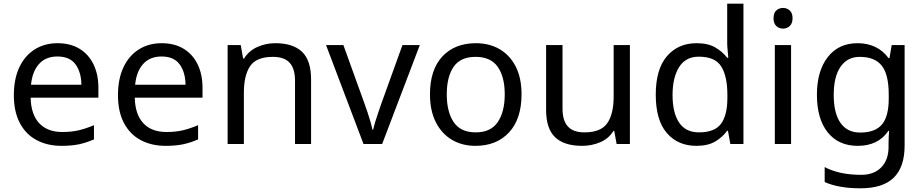

<svg xmlns="http://www.w3.org/2000/svg" viewBox="-20 -780 5005 1040"><path d="M292 -546Q361 -546 410.5 -516Q460 -486 486.5 -431.5Q513 -377 513 -304V-251H146Q148 -160 192.5 -112.5Q237 -65 317 -65Q368 -65 407.5 -74.5Q447 -84 489 -102V-25Q448 -7 408 1.5Q368 10 313 10Q237 10 178.5 -21Q120 -52 87.5 -113.5Q55 -175 55 -264Q55 -352 84.5 -415Q114 -478 167.5 -512Q221 -546 292 -546ZM291 -474Q228 -474 191.5 -433.5Q155 -393 148 -321H421Q420 -389 389 -431.5Q358 -474 291 -474Z M856 -546Q925 -546 974.5 -516Q1024 -486 1050.5 -431.5Q1077 -377 1077 -304V-251H710Q712 -160 756.5 -112.5Q801 -65 881 -65Q932 -65 971.5 -74.5Q1011 -84 1053 -102V-25Q1012 -7 972 1.5Q932 10 877 10Q801 10 742.5 -21Q684 -52 651.5 -113.5Q619 -175 619 -264Q619 -352 648.5 -415Q678 -478 731.5 -512Q785 -546 856 -546ZM855 -474Q792 -474 755.5 -433.5Q719 -393 712 -321H985Q984 -389 953 -431.5Q922 -474 855 -474Z M1471 -546Q1567 -546 1616 -499.5Q1665 -453 1665 -349V0H1578V-343Q1578 -408 1549 -440Q1520 -472 1458 -472Q1369 -472 1335 -422Q1301 -372 1301 -278V0H1213V-536H1284L1297 -463H1302Q1328 -505 1374 -525.5Q1420 -546 1471 -546Z M1949 0 1746 -536H1840L1954 -220Q1962 -198 1971 -171Q1980 -144 1987 -119.5Q1994 -95 1997 -78H2001Q2005 -95 2012.5 -120Q2020 -145 2029.5 -172Q2039 -199 2046 -220L2160 -536H2254L2050 0Z M2805 -269Q2805 -136 2737.5 -63Q2670 10 2555 10Q2484 10 2428.5 -22.5Q2373 -55 2341 -117.5Q2309 -180 2309 -269Q2309 -402 2376 -474Q2443 -546 2558 -546Q2631 -546 2686.5 -513.5Q2742 -481 2773.5 -419.5Q2805 -358 2805 -269ZM2400 -269Q2400 -174 2437.5 -118.5Q2475 -63 2557 -63Q2638 -63 2676 -118.5Q2714 -174 2714 -269Q2714 -364 2676 -418Q2638 -472 2556 -472Q2474 -472 2437 -418Q2400 -364 2400 -269Z M3392 -536V0H3320L3307 -71H3303Q3277 -29 3231 -9.5Q3185 10 3133 10Q3036 10 2987 -36.5Q2938 -83 2938 -185V-536H3027V-191Q3027 -127 3056 -95Q3085 -63 3146 -63Q3235 -63 3269.5 -113Q3304 -163 3304 -257V-536Z M3752 10Q3652 10 3592 -59.5Q3532 -129 3532 -267Q3532 -405 3592.5 -475.5Q3653 -546 3753 -546Q3815 -546 3854.5 -523Q3894 -500 3919 -467H3925Q3924 -480 3921.5 -505.5Q3919 -531 3919 -546V-760H4007V0H3936L3923 -72H3919Q3895 -38 3855 -14Q3815 10 3752 10ZM3766 -63Q3851 -63 3885.5 -109.5Q3920 -156 3920 -250V-266Q3920 -366 3887 -419.5Q3854 -473 3765 -473Q3694 -473 3658.5 -416.5Q3623 -360 3623 -265Q3623 -169 3658.5 -116Q3694 -63 3766 -63Z M4265 -536V0H4177V-536ZM4222 -737Q4242 -737 4257.5 -723.5Q4273 -710 4273 -681Q4273 -653 4257.5 -639Q4242 -625 4222 -625Q4200 -625 4185 -639Q4170 -653 4170 -681Q4170 -710 4185 -723.5Q4200 -737 4222 -737Z M4625 -546Q4678 -546 4720.5 -526Q4763 -506 4793 -465H4798L4810 -536H4880V9Q4880 124 4821.5 182Q4763 240 4640 240Q4582 240 4533.5 231.5Q4485 223 4447 206V125Q4526 167 4645 167Q4714 167 4753.5 126.5Q4793 86 4793 16V-5Q4793 -17 4794 -39.5Q4795 -62 4796 -71H4792Q4764 -30 4722.5 -10Q4681 10 4626 10Q4522 10 4463.5 -63Q4405 -136 4405 -267Q4405 -395 4463.5 -470.5Q4522 -546 4625 -546ZM4637 -472Q4570 -472 4533 -418.5Q4496 -365 4496 -266Q4496 -167 4532.5 -114.5Q4569 -62 4639 -62Q4720 -62 4757 -105.5Q4794 -149 4794 -246V-267Q4794 -377 4756 -424.5Q4718 -472 4637 -472Z"/></svg>

Font: Noto Sans Sora Sompeng
Style: Regular
Weight: 400
Designer: Monotype Design Team. David Williams.
Foundry: Monotype Imaging Inc.
Version: Version 2.101